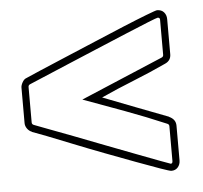

<svg xmlns="http://www.w3.org/2000/svg" viewBox="-40 -474 541 512"><g transform="rotate(-5 231.0 -218.0)"><path d="M39 -164Q39 -159 44 -157Q51 -154 79.5 -143.5Q108 -133 147 -118Q186 -103 230 -86Q274 -69 311 -55Q348 -41 373 -31.5Q398 -22 399 -22Q404 -22 404 -29V-122Q404 -127 399 -129Q345 -152 289.5 -172.5Q234 -193 179 -213L399 -306Q404 -308 404 -313V-407Q404 -413 398 -413Q396 -413 371 -403Q346 -393 309 -377.5Q272 -362 229 -344Q186 -326 147 -309.5Q108 -293 79.5 -281Q51 -269 44 -266Q39 -264 39 -259ZM20 -259Q20 -265 24.5 -273Q29 -281 35 -283Q44 -287 73 -299.5Q102 -312 141.5 -328.5Q181 -345 224.5 -363.5Q268 -382 305.5 -397.5Q343 -413 369 -423Q395 -433 398 -433Q410 -433 416.5 -425.5Q423 -418 423 -407V-313Q423 -296 407 -289Q364 -269 320 -251.5Q276 -234 232 -214Q275 -197 318.5 -180.5Q362 -164 406 -147H405Q423 -139 423 -122V-29Q423 -18 416.5 -10.5Q410 -3 399 -3Q395 -3 369.5 -12Q344 -21 306.5 -35Q269 -49 225.5 -65.5Q182 -82 143.5 -97.5Q105 -113 75.5 -124.5Q46 -136 37 -139H38Q30 -142 25 -149Q20 -156 20 -164Z"/></g></svg>

Font: RonaldsonGothicLicht
Style: Regular
Weight: 400
Designer: Mr. Robertson for MacKellar, Smiths & Jordan Co. Philadelphia
Foundry: CAT-Fonts Peter Wiegel
Version: 1.000